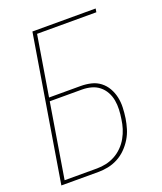

<svg xmlns="http://www.w3.org/2000/svg" viewBox="-136 -824 772 913"><g transform="rotate(-20 250.0 -367.5)"><path d="M16 0 137 -735H457L454 -717H154L104 -413H264Q291 -413 316.5 -407Q342 -401 362 -385.5Q382 -370 394.5 -348Q407 -326 412.5 -301Q418 -276 417 -249Q416 -222 412 -195Q408 -170 400.5 -145Q393 -120 379 -97Q365 -74 345.5 -54.5Q326 -35 302 -22.5Q278 -10 253 -5Q228 0 203 0ZM39 -18H203Q226 -18 249 -23Q272 -28 293.5 -39.5Q315 -51 333 -69Q351 -87 363 -108.5Q375 -130 382 -152.5Q389 -175 392 -198Q396 -222 397 -246Q398 -270 394 -292.5Q390 -315 379 -335Q368 -355 350.5 -369Q333 -383 310.5 -389Q288 -395 264 -395H101Z"/></g></svg>

Font: Iosevka Term Curly Th Obl
Style: Regular
Weight: 100
Italic angle: -9°
Designer: Belleve Invis
Foundry: Belleve Invis
Version: Version 32.3.0